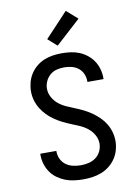

<svg xmlns="http://www.w3.org/2000/svg" viewBox="-105 -1052 809 1127"><g transform="rotate(-10 300.0 -488.0)"><path d="M299 8Q272 8 244.5 4.5Q217 1 191.5 -9Q166 -19 144 -35Q122 -51 106.5 -73.5Q91 -96 83 -122.5Q75 -149 75 -176V-184H171V-179Q171 -156 181.5 -134.5Q192 -113 211 -99.5Q230 -86 253 -81Q276 -76 299 -76Q323 -76 346 -81.5Q369 -87 388 -101Q407 -115 417.5 -137Q428 -159 428 -183Q428 -210 414.5 -234Q401 -258 380 -275Q359 -292 334 -303Q309 -314 284 -324Q259 -334 235 -346Q211 -358 188.5 -373.5Q166 -389 147 -408.5Q128 -428 114 -451Q100 -474 92.5 -500Q85 -526 85 -553Q85 -580 92 -606.5Q99 -633 113.5 -656Q128 -679 149 -696.5Q170 -714 195 -724.5Q220 -735 247 -739Q274 -743 301 -743Q328 -743 354.5 -739.5Q381 -736 405.5 -726Q430 -716 451.5 -699Q473 -682 487.5 -660Q502 -638 509.5 -612Q517 -586 517 -559V-551H421V-556Q421 -578 412 -599Q403 -620 385.5 -634Q368 -648 345.5 -653.5Q323 -659 301 -659Q278 -659 256 -653.5Q234 -648 216.5 -633Q199 -618 189.5 -596.5Q180 -575 180 -553Q180 -526 193.5 -501.5Q207 -477 228 -460Q249 -443 274 -432Q299 -421 324 -411Q349 -401 373 -389Q397 -377 419 -361.5Q441 -346 460.5 -327Q480 -308 494 -285Q508 -262 515.5 -235.5Q523 -209 523 -182Q523 -155 515.5 -128Q508 -101 492.5 -78Q477 -55 455 -37.5Q433 -20 407.5 -10Q382 0 354.5 4Q327 8 299 8ZM286 -791 232 -839 368 -984 434 -926Z"/></g></svg>

Font: Iosevka Medium Extended
Style: Regular
Weight: 500
Width: 7
Monospace: yes
Designer: Belleve Invis
Foundry: Belleve Invis
Version: Version 32.5.0; ttfautohint (v1.8.4)